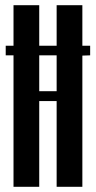

<svg xmlns="http://www.w3.org/2000/svg" viewBox="-20 -719 369 739"><path d="M131 -699V-543H198V-699H297V-543H327V-506L297 -505V0H198V-330H131V0H32V-506H2V-543H32V-699ZM198 -368V-506H131V-368Z"/></svg>

Font: Moniqa ExtBd Cond Paragraph
Style: Regular
Weight: 800
Width: 3
Designer: Rajesh Rajput
Foundry: Rajesh Rajput
Version: Version 1.000